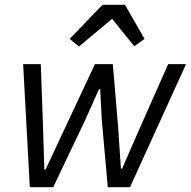

<svg xmlns="http://www.w3.org/2000/svg" viewBox="-20 -785 800 805"><path d="M410 -765 272 -622 311 -590 450 -706 543 -591 586 -622 504 -765ZM105 0H203L336 -279L395 -411H400L407 -279L432 0H525L760 -516H685L568 -252L492 -78H487L475 -256L453 -516H378L250 -243L171 -74H166L160 -265L151 -516H77Z"/></svg>

Font: LVC Sans
Style: Italic
Weight: 400
Italic angle: -11.31°
Designer: Mike Abbink, Paul van der Laan, Pieter van Rosmalen
Foundry: Bold Monday
Version: Version 3.0